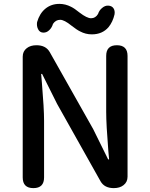

<svg xmlns="http://www.w3.org/2000/svg" viewBox="-20 -969 774 989"><path d="M152 0Q97 0 97 -55V-677Q97 -705 118 -721Q137 -736 168 -736Q216 -736 236 -701L460 -304L537 -148H542Q541 -162 538 -192Q527 -328 527 -393V-681Q527 -736 582 -736Q637 -736 637 -681V-368V-59Q637 -31 616 -15Q597 0 566 0Q518 0 498 -35L274 -434L197 -588H192Q193 -572 196 -540Q207 -410 207 -347V-55Q207 0 152 0ZM453 -792Q421 -792 393 -807Q376 -815 348 -837Q311 -867 290 -867Q267 -867 253 -846Q247 -826 234 -814Q220 -800 202 -801Q184 -802 176 -819Q168 -835 171 -855Q184 -900 214 -924.5Q244 -949 286 -949Q317 -949 346 -934Q363 -926 390 -904Q428 -875 449 -875Q472 -875 485 -897Q491 -916 506 -928Q521 -941 538 -940Q556 -939 564.5 -926.5Q573 -914 570 -895Q561 -856 539 -829Q507 -792 453 -792Z"/></svg>

Font: GenSenRounded JP M
Style: Regular
Weight: 500
Version: Version 1.501;PS 1;hotconv 16.6.51;makeotf.lib2.5.65220